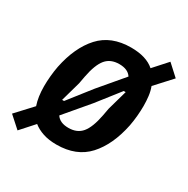

<svg xmlns="http://www.w3.org/2000/svg" viewBox="-176 -693 843 863"><g transform="rotate(30 246.0 -261.5)"><path d="M232 -291 337 -415Q319 -443 274 -443Q229 -443 204.5 -413.5Q180 -384 167 -316L160 -278L131 -175H141ZM218 -80Q263 -80 287.5 -109.5Q312 -139 325 -207L332 -245L361 -348H351L260 -232L155 -108Q173 -80 218 -80ZM209 12Q169 12 139 2Q109 -8 88 -25L26 44L-33 -9L44 -92Q30 -133 30 -188Q30 -212 32.5 -240Q35 -268 40 -294Q63 -406 121.5 -470Q180 -534 283 -534Q362 -534 404 -497L467 -567L525 -514L448 -430Q456 -409 459 -384.5Q462 -360 462 -334Q462 -310 459.5 -282Q457 -254 452 -228Q429 -116 370.5 -52Q312 12 209 12Z"/></g></svg>

Font: IBM Plex Sans Cond SmBld
Style: Italic
Weight: 600
Width: 3
Italic angle: -11°
Designer: Mike Abbink, Paul van der Laan, Pieter van Rosmalen
Foundry: Bold Monday
Version: Version 1.3